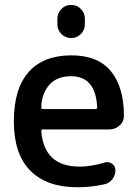

<svg xmlns="http://www.w3.org/2000/svg" viewBox="-20 -784 568 792"><path d="M156.2 -250Q149.4 -250 150.4 -242.2Q162.1 -96.7 308.6 -96.7Q355.5 -96.7 411.1 -113.3Q417 -115.2 421.9 -115.2Q432.6 -115.2 441.4 -109.4Q456.1 -99.6 456.1 -82Q456.1 -60.5 442.9 -43.9Q429.7 -27.3 409.2 -23.4Q354.5 -11.7 304.7 -11.7Q301.8 -11.7 298.8 -11.7Q172.9 -11.7 105 -80.1Q37.1 -148.4 37.1 -283.2Q37.1 -418 98.1 -486.8Q159.2 -555.7 274.4 -555.7Q383.8 -555.7 437.5 -490.2Q491.2 -424.8 491.2 -305.7Q491.2 -282.2 473.6 -266.6Q455.1 -250 429.7 -250ZM150.4 -339.8Q150.4 -334 156.2 -334H373Q380.9 -334 380.9 -340.8Q380.9 -340.8 380.9 -340.8Q375 -468.8 274.4 -469.7Q217.8 -469.7 186.5 -437.5Q150.4 -398.4 150.4 -339.8ZM216.8 -683.6V-707Q216.8 -730.5 233.4 -747.1Q250 -763.7 273.4 -763.7Q296.9 -763.7 313.5 -747.1Q330.1 -730.5 330.1 -707V-683.6Q330.1 -660.2 313.5 -643.6Q296.9 -627 273.4 -627Q250 -627 233.4 -643.6Q216.8 -660.2 216.8 -683.6Z"/></svg>

Font: Gen Jyuu Gothic P Medium
Style: Regular
Weight: 500
Designer: [Source Han Sans]
Ryoko NISHIZUKA  (kana & ideographs); Paul D. Hunt (Latin, Greek & Cyrillic); Wenlong ZHANG  (bopomofo
Version: Version 1.002.20150607